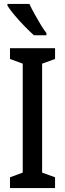

<svg xmlns="http://www.w3.org/2000/svg" viewBox="-20 -960 332 980"><path d="M261 0H31V-55L96 -79V-635L31 -659V-714H261V-659L195 -635V-79L261 -55ZM130 -940Q140 -918 155.5 -890Q171 -862 187 -835.5Q203 -809 217 -791V-780H153Q134 -797 107 -824.5Q80 -852 55.5 -881Q31 -910 18 -931V-940Z"/></svg>

Font: Noto Sans Telugu ExtraCondensed Medium
Style: Regular
Weight: 500
Width: 2
Designer: Jelle Bosma - Monotype Design Team
Foundry: Monotype Imaging Inc.
Version: Version 2.005; ttfautohint (v1.8.4.7-5d5b)